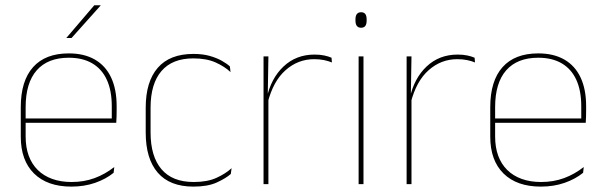

<svg xmlns="http://www.w3.org/2000/svg" viewBox="-20 -700 2300 730"><path d="M251.5 9.5Q160 9.5 109.5 -40.2Q59 -90 59 -180.5V-292.5Q59 -392.5 105.8 -444.8Q152.5 -497 241.5 -497Q300 -497 340.8 -473.5Q381.5 -450 402.5 -405.2Q423.5 -360.5 423.5 -296.5V-279.5Q423.5 -268.5 423.2 -257.5Q423 -246.5 422 -233H405Q405 -250.5 405 -266.5Q405 -282.5 405 -296Q405 -355.5 386.2 -396.5Q367.5 -437.5 331 -459Q294.5 -480.5 241.5 -480.5Q161.5 -480.5 119.5 -432.5Q77.5 -384.5 77.5 -292.5V-243.5V-239.5V-181Q77.5 -140 89.2 -108Q101 -76 123.5 -53.8Q146 -31.5 178.5 -19.8Q211 -8 252 -8Q299.5 -8 339.5 -22.8Q379.5 -37.5 414.5 -65L412 -43Q382.5 -19 341.5 -4.8Q300.5 9.5 251.5 9.5ZM415.5 -233H67.5V-249.5H415.5ZM232.5 -556 338.5 -680H362.5V-679L252 -555.5H232.5Z M715.5 9.5Q625.5 9.5 579.8 -43.5Q534 -96.5 534 -196V-290.5Q534 -389.5 579.8 -442.2Q625.5 -495 715.5 -495Q750.5 -495 777 -487.5Q803.5 -480 822.8 -469.2Q842 -458.5 854 -447.5L856.5 -426Q833.5 -447.5 799.2 -462.8Q765 -478 715 -478Q635 -478 593.8 -429.8Q552.5 -381.5 552.5 -290.5V-196.5Q552.5 -105.5 593.8 -56.8Q635 -8 716.5 -8Q768.5 -8 803 -23.8Q837.5 -39.5 860.5 -60.5L857.5 -38.5Q838 -21.5 803.8 -6Q769.5 9.5 715.5 9.5Z M997.5 -308.5 988 -320.5 993.5 -325Q1010 -402 1058 -447.2Q1106 -492.5 1176 -492.5Q1197 -492.5 1213.2 -489Q1229.5 -485.5 1240.5 -480.5L1242 -462.5Q1229 -468 1212 -471.5Q1195 -475 1174.5 -475Q1113 -475 1065.8 -433.2Q1018.5 -391.5 997.5 -308.5ZM1000.5 0H982V-485.5H1000.5L998 -335L1000.5 -332.5Z M1362 0H1343.5V-485.5H1362ZM1353 -594.5Q1342.5 -594.5 1337 -601.2Q1331.5 -608 1331.5 -622V-626.5Q1331.5 -640 1337 -646.8Q1342.5 -653.5 1353 -653.5Q1363.5 -653.5 1368.8 -646.8Q1374 -640 1374 -626.5V-622Q1374 -608 1368.8 -601.2Q1363.5 -594.5 1353 -594.5Z M1541.5 -308.5 1532 -320.5 1537.5 -325Q1554 -402 1602 -447.2Q1650 -492.5 1720 -492.5Q1741 -492.5 1757.2 -489Q1773.5 -485.5 1784.5 -480.5L1786 -462.5Q1773 -468 1756 -471.5Q1739 -475 1718.5 -475Q1657 -475 1609.8 -433.2Q1562.5 -391.5 1541.5 -308.5ZM1544.5 0H1526V-485.5H1544.5L1542 -335L1544.5 -332.5Z M2036.5 9.5Q1945 9.5 1894.5 -40.2Q1844 -90 1844 -180.5V-292.5Q1844 -392.5 1890.8 -444.8Q1937.5 -497 2026.5 -497Q2085 -497 2125.8 -473.5Q2166.5 -450 2187.5 -405.2Q2208.5 -360.5 2208.5 -296.5V-279.5Q2208.5 -268.5 2208.2 -257.5Q2208 -246.5 2207 -233H2190Q2190 -250.5 2190 -266.5Q2190 -282.5 2190 -296Q2190 -355.5 2171.2 -396.5Q2152.5 -437.5 2116 -459Q2079.5 -480.5 2026.5 -480.5Q1946.5 -480.5 1904.5 -432.5Q1862.5 -384.5 1862.5 -292.5V-243.5V-239.5V-181Q1862.5 -140 1874.2 -108Q1886 -76 1908.5 -53.8Q1931 -31.5 1963.5 -19.8Q1996 -8 2037 -8Q2084.5 -8 2124.5 -22.8Q2164.5 -37.5 2199.5 -65L2197 -43Q2167.5 -19 2126.5 -4.8Q2085.5 9.5 2036.5 9.5ZM2200.5 -233H1852.5V-249.5H2200.5Z"/></svg>

Font: Anek Devanagari Medium Thin
Style: Regular
Weight: 250
Version: Version 1.003